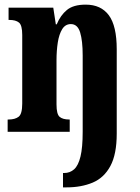

<svg xmlns="http://www.w3.org/2000/svg" viewBox="-20 -569 603 829"><path d="M252 240V178H257Q282 178 300 162Q318 146 327.5 107Q337 68 337 0V-330Q337 -393 326 -429Q315 -465 286 -465Q262 -465 248.5 -443Q235 -421 229.5 -385.5Q224 -350 224 -309V-118Q224 -76 237.5 -64.5Q251 -53 279 -53H281V0H13V-53H17Q45 -53 60.5 -65Q76 -77 76 -122V-418Q76 -460 62 -471.5Q48 -483 20 -483H17V-536H210L221 -464H225Q241 -503 269 -526Q297 -549 350 -549Q416 -549 450 -503Q484 -457 484 -356V8Q484 97 456.5 148Q429 199 380 219.5Q331 240 268 240Z"/></svg>

Font: Noto Serif ExtraCondensed ExtraBold
Style: Regular
Weight: 800
Width: 2
Designer: Monotype Design Team
Foundry: Monotype Imaging Inc.
Version: Version 2.013; ttfautohint (v1.8.4.7-5d5b)